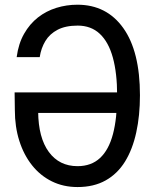

<svg xmlns="http://www.w3.org/2000/svg" viewBox="-20 -760 640 795"><path d="M301 14.5Q242.5 14.5 194.8 -9Q147 -32.5 112.8 -75.5Q78.5 -118.5 60 -176.8Q41.5 -235 41.5 -304L40.5 -377.5L138 -340V-297.5Q139 -189.5 182.2 -130.8Q225.5 -72 301 -72Q358 -72 394.2 -105.8Q430.5 -139.5 447.8 -205Q465 -270.5 465 -365.5Q465 -457.5 447.2 -521.8Q429.5 -586 393.2 -620Q357 -654 301.5 -654Q251.5 -654 218.5 -636.8Q185.5 -619.5 167.8 -590Q150 -560.5 144.5 -523.5H49Q56.5 -579.5 79.8 -620.2Q103 -661 137.2 -687.8Q171.5 -714.5 213.5 -727.5Q255.5 -740.5 300.5 -740.5Q421.5 -740.5 490.5 -643.8Q559.5 -547 559.5 -365.5Q559.5 -281.5 544.2 -211.8Q529 -142 497.8 -91.2Q466.5 -40.5 417.5 -13Q368.5 14.5 301 14.5ZM57 -292.5 40.5 -377.5H500.5V-292.5Z"/></svg>

Font: Spline Sans Mono
Style: Regular
Weight: 400
Monospace: yes
Designer: Eben Sorkin, Mirko Velimirovic
Foundry: Sorkin Type
Version: Version 1.004